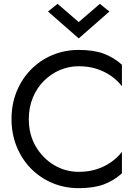

<svg xmlns="http://www.w3.org/2000/svg" viewBox="-20 -970 725 1000"><path d="M130 -350Q130 -411 151 -461.5Q172 -512 208.5 -548.5Q245 -585 291.5 -605Q338 -625 390 -625Q440 -625 481.5 -612Q523 -599 557 -575.5Q591 -552 615 -521V-633Q571 -672 519 -691Q467 -710 390 -710Q317 -710 253.5 -683.5Q190 -657 142 -608.5Q94 -560 67 -494Q40 -428 40 -350Q40 -272 67 -206Q94 -140 142 -91.5Q190 -43 253.5 -16.5Q317 10 390 10Q467 10 519 -9Q571 -28 615 -67V-179Q591 -148 557 -124.5Q523 -101 481.5 -88Q440 -75 390 -75Q321 -75 262 -110Q203 -145 166.5 -207Q130 -269 130 -350ZM390 -855 280 -950 230 -910 390 -770 550 -910 500 -950Z"/></svg>

Font: Jost* Book
Style: Regular
Weight: 400
Version: Version 3.000